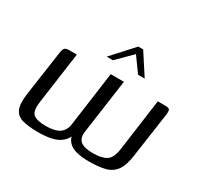

<svg xmlns="http://www.w3.org/2000/svg" viewBox="-126 -732 929 892"><g transform="rotate(30 338.0 -285.5)"><path d="M173.3 3.3Q121.5 3.3 89.4 -5.4Q57.3 -14 45 -41.4Q32.8 -68.7 40.3 -124.5L74.5 -361.6Q77.5 -384.4 83.6 -391.7Q89.7 -399 107.2 -399H149L110.3 -121.8Q103.3 -71.1 122.4 -55.3Q141.5 -39.5 187.9 -39.5Q237.8 -39.5 261.8 -56Q285.8 -72.5 290.5 -106.5L330.7 -399H401.5L360.5 -106.3Q355.8 -72.5 374.9 -56Q394 -39.5 441.9 -39.5Q489.5 -39.5 513.9 -55.3Q538.2 -71.1 545.2 -122.1L583.2 -399H623.5Q643 -399 646.9 -391.9Q650.9 -384.9 647.8 -361.6L613.7 -124.5Q606.4 -70.5 586.6 -42.9Q566.8 -15.3 532.1 -6.1Q497.3 3 443.2 3Q406.1 3 377.4 -4.4Q348.7 -11.8 332.6 -29.9Q316.5 -47.9 315.2 -78.7L327.5 -79.4Q317.7 -47.8 297.3 -29.5Q276.9 -11.3 246.1 -4Q215.3 3.3 173.3 3.3ZM273.7 -460 377.6 -574.1H403.6L477.7 -460H442.1L385.7 -538.3L307 -460Z"/></g></svg>

Font: Genos Thin
Style: Italic
Weight: 100
Italic angle: -8°
Designer: Robert E. Leuschke
Foundry: Robert E. Leuschke
Version: Version 1.010